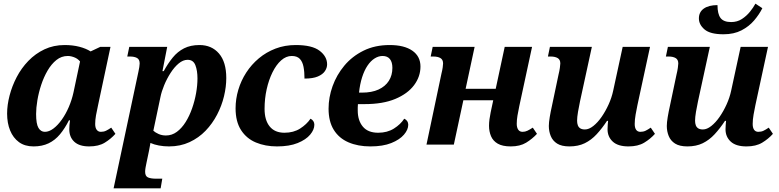

<svg xmlns="http://www.w3.org/2000/svg" viewBox="-20 -793 4271 1053"><path d="M164 10Q116 10 84 -13.5Q52 -37 35.5 -77.5Q19 -118 19 -170Q19 -217 32.5 -269Q46 -321 71.5 -370Q97 -419 135.5 -459Q174 -499 224 -522.5Q274 -546 335 -546Q379 -546 415.5 -536.5Q452 -527 477 -511L530 -536H586L518 -217Q511 -186 506.5 -160.5Q502 -135 502 -113Q502 -92 510.5 -81Q519 -70 533 -70Q549 -70 561.5 -76Q574 -82 590 -93L613 -59Q588 -31 554.5 -10.5Q521 10 469 10Q415 10 387.5 -15.5Q360 -41 360 -84Q360 -97 361 -107Q362 -117 364 -133H358Q336 -89 309 -56.5Q282 -24 246.5 -7Q211 10 164 10ZM226 -70Q249 -70 273 -88Q297 -106 319 -137Q341 -168 357.5 -206.5Q374 -245 383 -286L426 -489L430 -441Q414 -467 392.5 -476.5Q371 -486 352 -486Q317 -486 289.5 -464Q262 -442 241 -406Q220 -370 206 -327.5Q192 -285 185 -243Q178 -201 178 -168Q178 -113 191 -91.5Q204 -70 226 -70Z M603 240 739 -399Q742 -413 744 -425Q746 -437 746 -445Q746 -467 731.5 -475Q717 -483 693 -483H678L689 -536H897L871 -403H878Q901 -445 927.5 -477.5Q954 -510 989.5 -528Q1025 -546 1074 -546Q1141 -546 1181 -499.5Q1221 -453 1221 -365Q1221 -317 1208.5 -265Q1196 -213 1170.5 -164Q1145 -115 1107.5 -76Q1070 -37 1019.5 -13.5Q969 10 907 10Q878 10 851.5 5Q825 0 805 -9Q804 -2 801.5 11Q799 24 797 35L783 102Q780 115 778 127.5Q776 140 776 149Q776 173 791.5 180Q807 187 837 187H870L861 240ZM890 -50Q923 -50 950 -70Q977 -90 998 -123.5Q1019 -157 1033.5 -198.5Q1048 -240 1055.5 -282.5Q1063 -325 1063 -363Q1063 -406 1051.5 -435.5Q1040 -465 1009 -465Q984 -465 960 -445Q936 -425 915.5 -393Q895 -361 880.5 -326Q866 -291 860 -261L821 -76Q832 -66 850 -58Q868 -50 890 -50Z M1499 10Q1435 10 1383.5 -11.5Q1332 -33 1302 -79.5Q1272 -126 1272 -199Q1272 -250 1287 -300.5Q1302 -351 1330.5 -395Q1359 -439 1399.5 -473Q1440 -507 1491 -526.5Q1542 -546 1602 -546Q1692 -546 1733 -514.5Q1774 -483 1774 -440Q1774 -421 1762 -403Q1750 -385 1723 -373.5Q1696 -362 1650 -362Q1650 -399 1644.5 -427Q1639 -455 1624 -470.5Q1609 -486 1580 -486Q1549 -486 1522 -462Q1495 -438 1474.5 -396.5Q1454 -355 1442.5 -303.5Q1431 -252 1431 -196Q1431 -134 1459 -99.5Q1487 -65 1540 -65Q1590 -65 1626 -88Q1662 -111 1683 -142Q1693 -137 1698.5 -128.5Q1704 -120 1704 -109Q1704 -82 1681 -54.5Q1658 -27 1612.5 -8.5Q1567 10 1499 10Z M2011 10Q1943 10 1891 -12.5Q1839 -35 1810.5 -81Q1782 -127 1782 -197Q1782 -259 1804 -320.5Q1826 -382 1868.5 -433Q1911 -484 1973.5 -515Q2036 -546 2117 -546Q2197 -546 2241.5 -515Q2286 -484 2286 -428Q2286 -373 2251 -326Q2216 -279 2148 -250.5Q2080 -222 1980 -222H1943Q1942 -212 1942 -203.5Q1942 -195 1942 -187Q1942 -132 1970 -98.5Q1998 -65 2054 -65Q2104 -65 2140.5 -88Q2177 -111 2197 -142Q2208 -137 2213.5 -128.5Q2219 -120 2219 -109Q2219 -82 2195.5 -54.5Q2172 -27 2126 -8.5Q2080 10 2011 10ZM1949 -285H1965Q2019 -285 2056 -302Q2093 -319 2112.5 -349.5Q2132 -380 2132 -421Q2132 -452 2118.5 -469Q2105 -486 2078 -486Q2056 -486 2034.5 -472.5Q2013 -459 1995.5 -433Q1978 -407 1966 -369.5Q1954 -332 1949 -285Z M2781 10Q2736 10 2710 -5Q2684 -20 2673 -46Q2662 -72 2662 -103Q2662 -120 2664.5 -139Q2667 -158 2671 -177L2691 -271L2713 -243H2493L2527 -270L2469 0H2319L2401 -389Q2406 -409 2408 -423.5Q2410 -438 2410 -445Q2410 -466 2395.5 -474.5Q2381 -483 2357 -483H2342L2353 -536H2583L2527 -275L2506 -306H2726L2692 -275L2748 -536H2898L2828 -211Q2822 -183 2818 -159Q2814 -135 2814 -114Q2814 -94 2822 -82Q2830 -70 2846 -70Q2860 -70 2872.5 -76Q2885 -82 2902 -93L2925 -59Q2899 -31 2865.5 -10.5Q2832 10 2781 10Z M3103 10Q3060 10 3035.5 -5.5Q3011 -21 3000.5 -47Q2990 -73 2990 -102Q2990 -121 2995 -151Q3000 -181 3007 -212L3043 -383Q3048 -403 3050.5 -420.5Q3053 -438 3053 -445Q3053 -466 3038.5 -474.5Q3024 -483 3000 -483H2985L2996 -536H3226L3161 -237Q3155 -209 3150 -179.5Q3145 -150 3145 -131Q3145 -117 3149 -106Q3153 -95 3162.5 -89Q3172 -83 3188 -83Q3210 -83 3234 -102Q3258 -121 3279.5 -152Q3301 -183 3318 -220.5Q3335 -258 3343 -296L3395 -536H3545L3476 -217Q3471 -193 3466 -165Q3461 -137 3461 -113Q3461 -92 3469 -81Q3477 -70 3492 -70Q3508 -70 3520.5 -76Q3533 -82 3549 -93L3572 -59Q3547 -31 3513 -10.5Q3479 10 3427 10Q3369 10 3340.5 -16.5Q3312 -43 3312 -84Q3312 -96 3313 -107.5Q3314 -119 3315 -130H3309Q3282 -89 3252.5 -57Q3223 -25 3187 -7.5Q3151 10 3103 10Z M3948 -605Q3875 -605 3844 -631.5Q3813 -658 3813 -692Q3813 -727 3840 -746Q3867 -765 3915 -765Q3915 -716 3932 -694Q3949 -672 3990 -672Q4023 -672 4048.5 -688.5Q4074 -705 4093 -728.5Q4112 -752 4123 -773L4161 -748Q4144 -714 4116 -681Q4088 -648 4046.5 -626.5Q4005 -605 3948 -605ZM3750 10Q3707 10 3682.5 -5.5Q3658 -21 3647.5 -47Q3637 -73 3637 -102Q3637 -121 3642 -151Q3647 -181 3654 -212L3690 -383Q3695 -403 3697.5 -420.5Q3700 -438 3700 -445Q3700 -466 3685.5 -474.5Q3671 -483 3647 -483H3632L3643 -536H3873L3808 -237Q3802 -209 3797 -179.5Q3792 -150 3792 -131Q3792 -117 3796 -106Q3800 -95 3809.5 -89Q3819 -83 3835 -83Q3857 -83 3881 -102Q3905 -121 3926.5 -152Q3948 -183 3965 -220.5Q3982 -258 3990 -296L4042 -536H4192L4123 -217Q4118 -193 4113 -165Q4108 -137 4108 -113Q4108 -92 4116 -81Q4124 -70 4139 -70Q4155 -70 4167.5 -76Q4180 -82 4196 -93L4219 -59Q4194 -31 4160 -10.5Q4126 10 4074 10Q4016 10 3987.5 -16.5Q3959 -43 3959 -84Q3959 -96 3960 -107.5Q3961 -119 3962 -130H3956Q3929 -89 3899.5 -57Q3870 -25 3834 -7.5Q3798 10 3750 10Z"/></svg>

Font: Noto Serif
Style: Italic
Weight: 400
Italic angle: -12°
Designer: Monotype Design Team
Foundry: Monotype Imaging Inc.
Version: Version 2.013